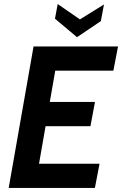

<svg xmlns="http://www.w3.org/2000/svg" viewBox="-20 -930 604 950"><path d="M163.5 -65 117.5 -120H472.5L449.5 0H23L146 -700H564L541 -580.5H196.5L263 -635.5ZM191.5 -425.5H450L427.5 -305.5H169ZM361 -746 252 -837.5 265.5 -910 375.5 -834 494.5 -908 479 -825.5Z"/></svg>

Font: Cabin
Style: Bold Italic
Weight: 700
Width: 4
Italic angle: -10°
Designer: Pablo Impallari
Foundry: Pablo Impallari. http://www.impallari.com Igino Marini. http://www.ikern.com
Version: Version 3.001